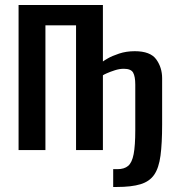

<svg xmlns="http://www.w3.org/2000/svg" viewBox="-20 -598 717 765"><path d="M431 147V76H448Q475 76 490.5 63Q506 50 512.5 16Q519 -18 519 -80V-261Q519 -293 510.5 -308.5Q502 -324 473 -324Q456 -324 437.5 -318Q419 -312 405.5 -306Q392 -300 390 -298V0H283V-497H161V0H54V-578H390V-353Q392 -355 409 -365Q426 -375 454.5 -384.5Q483 -394 517 -394Q579 -394 602.5 -361.5Q626 -329 626 -286V-102Q626 -27 619.5 22Q613 71 594.5 98Q576 125 540 136Q504 147 445 147Z"/></svg>

Font: Oswald
Style: Regular
Weight: 400
Designer: Vernon Adams
Foundry: Vernon Adams
Version: Version 4.103; ttfautohint (v1.8.3)